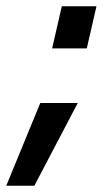

<svg xmlns="http://www.w3.org/2000/svg" viewBox="-52 -465 329 615"><path d="M77 -135H197L58 130H-32ZM146 -445H257L226 -310H115Z"/></svg>

Font: Cairo SemiBold
Style: Italic
Weight: 600
Italic angle: -13°
Designer: Mohamed Gaber, Accademia di Belle Arti di Urbino and others
Foundry: Kief Type Foundry, Accademia di Belle Arti di Urbino and others
Version: Version 3.011